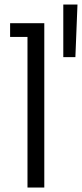

<svg xmlns="http://www.w3.org/2000/svg" viewBox="-20 -833 364 853"><path d="M314.9 -579.1H261.2V-813H324.2ZM176.8 0H102.1V-668.9H24.9V-730H176.8Z"/></svg>

Font: Sora Light
Style: Regular
Weight: 300
Designer: Jonathan Barnbrook, Julián Moncada
Foundry: Barnbrook Fonts
Version: Version 2.000